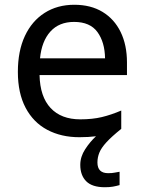

<svg xmlns="http://www.w3.org/2000/svg" viewBox="-20 -566 604 806"><path d="M389 116Q389 161 434 161Q451 161 462.5 158.5Q474 156 482 155V211Q468 215 454 217.5Q440 220 420 220Q367 220 342 195Q317 170 317 126Q317 92 337.5 60.5Q358 29 383 6Q352 10 313 10Q237 10 178.5 -21Q120 -52 87.5 -113.5Q55 -175 55 -264Q55 -352 84.5 -415Q114 -478 167.5 -512Q221 -546 292 -546Q361 -546 410.5 -516Q460 -486 486.5 -431.5Q513 -377 513 -304V-251H146Q148 -160 192.5 -112.5Q237 -65 317 -65Q368 -65 407.5 -74.5Q447 -84 489 -102V-25Q449 7 427 31Q405 55 397 75Q389 95 389 116ZM291 -474Q228 -474 191.5 -433.5Q155 -393 148 -321H421Q420 -389 389 -431.5Q358 -474 291 -474Z"/></svg>

Font: RS Noto Sans
Style: Regular
Weight: 400
Designer: Monotype Design Team
Foundry: Monotype Imaging Inc.
Version: Version 3.10